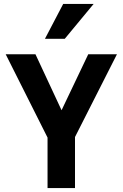

<svg xmlns="http://www.w3.org/2000/svg" viewBox="-20 -950 620 970"><path d="M358.9 -257.8V0H220.2V-254.9L8.8 -675.8H159.2L291 -393.1L425.8 -675.8H570.8ZM307.1 -753.9H207L299.3 -930.2H453.1Z"/></svg>

Font: Clear Sans
Style: Bold
Weight: 700
Foundry: Intel Corporation
Version: Version 1.00